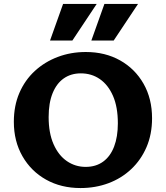

<svg xmlns="http://www.w3.org/2000/svg" viewBox="-20 -936 839 971"><path d="M387 15Q289 15 213 -27.5Q137 -70 93.5 -146Q50 -222 50 -320Q50 -401 78 -466Q106 -531 156 -577Q206 -623 272 -648Q338 -673 414 -673Q512 -673 587.5 -630.5Q663 -588 706 -512.5Q749 -437 749 -338Q749 -257 721 -192Q693 -127 643.5 -80.5Q594 -34 528.5 -9.5Q463 15 387 15ZM413 -92Q465 -92 501.5 -118.5Q538 -145 557 -194.5Q576 -244 576 -312Q576 -395 551.5 -451Q527 -507 485 -536Q443 -565 389 -565Q339 -565 302.5 -539.5Q266 -514 246 -464.5Q226 -415 226 -344Q226 -263 251 -206.5Q276 -150 318.5 -121Q361 -92 413 -92ZM233 -731 299 -916H469L346 -731ZM442 -731 508 -916H678L555 -731Z"/></svg>

Font: Ysabeau Infant ExtraBold
Style: Regular
Weight: 800
Designer: Christian Thalmann (Catharsis Fonts)
Version: Version 2.001;gftools[0.9.30]; featfreeze: ss01,ss02,lnum